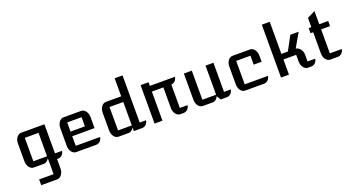

<svg xmlns="http://www.w3.org/2000/svg" viewBox="-61 -1582 4864 2652"><g transform="rotate(-20 2371.5 -256.5)"><path d="M93.8 -387.2Q93.8 -413.1 101.1 -435.5Q108.4 -458 120.8 -474.9Q133.3 -491.7 150.4 -501.5Q167.5 -511.2 186.5 -511.2H528.3V-83.5H631.3Q629.4 -66.4 621.8 -51Q614.3 -35.6 602.8 -24.4Q591.3 -13.2 576.7 -6.6Q562 0 545.9 0H528.3V139.2Q528.3 165 521 187.7Q513.7 210.4 501 227.3Q488.3 244.1 471.7 254.2Q455.1 264.2 436 264.2H199.2V179.7H411.6V-54.2Q397.5 -28.8 377 -14.4Q356.4 0 334 0H186.5Q167.5 0 150.4 -9.8Q133.3 -19.5 120.8 -36.4Q108.4 -53.2 101.1 -75.7Q93.8 -98.1 93.8 -124ZM411.6 -83.5V-427.7H210V-83.5Z M716.3 -387.2Q716.3 -413.1 723.6 -435.5Q731 -458 743.4 -474.9Q755.9 -491.7 772.9 -501.5Q790 -511.2 809.1 -511.2H1068.4Q1087.4 -511.2 1104.2 -501.5Q1121.1 -491.7 1133.8 -474.9Q1146.5 -458 1153.8 -435.5Q1161.1 -413.1 1161.1 -387.2V-224.6H833V-83.5H1191.4Q1189.5 -66.4 1181.9 -51Q1174.3 -35.6 1162.8 -24.4Q1151.4 -13.2 1136.7 -6.6Q1122.1 0 1106 0H809.1Q790 0 772.9 -9.8Q755.9 -19.5 743.4 -36.4Q731 -53.2 723.6 -75.7Q716.3 -98.1 716.3 -124ZM1044.4 -293V-427.7H833V-293Z M1338.9 -387.2Q1338.9 -413.1 1346.2 -435.5Q1353.5 -458 1366 -474.9Q1378.4 -491.7 1395.5 -501.5Q1412.6 -511.2 1431.6 -511.2H1657.2V-776.4H1773.4V-83.5H1866.2Q1864.3 -66.4 1856.7 -51Q1849.1 -35.6 1837.6 -24.4Q1826.2 -13.2 1811.5 -6.6Q1796.9 0 1780.8 0H1657.2V-53.2Q1644 -28.3 1623.5 -14.2Q1603 0 1580.1 0H1431.6Q1412.6 0 1395.5 -9.8Q1378.4 -19.5 1366 -36.4Q1353.5 -53.2 1346.2 -75.7Q1338.9 -98.1 1338.9 -124ZM1657.2 -83.5V-427.7H1455.1V-83.5Z M1961.4 -564.9H2078.6V-511.2H2446.8Q2444.8 -494.1 2437.3 -478.8Q2429.7 -463.4 2418.5 -452.1Q2407.2 -440.9 2392.8 -434.3Q2378.4 -427.7 2363.3 -427.7V-83.5H2476.6Q2474.6 -66.4 2467 -51Q2459.5 -35.6 2447.8 -24.4Q2436 -13.2 2420.9 -6.6Q2405.8 0 2388.7 0H2339.8Q2320.8 0 2303.7 -9.8Q2286.6 -19.5 2273.9 -36.4Q2261.2 -53.2 2253.9 -75.7Q2246.6 -98.1 2246.6 -124V-427.7H2077.6V0H1961.4Z M2578.1 -511.2H2694.8V-83.5H2896.5V-511.2H3012.7V-83.5H3111.8Q3109.9 -66.4 3102.3 -51Q3094.7 -35.6 3083.3 -24.4Q3071.8 -13.2 3057.1 -6.6Q3042.5 0 3026.4 0H2934.6L2896.5 -62Q2891.1 -48.3 2882.8 -36.9Q2874.5 -25.4 2864 -17.3Q2853.5 -9.3 2842 -4.6Q2830.6 0 2819.8 0H2670.9Q2651.9 0 2634.8 -9.8Q2617.7 -19.5 2605.2 -36.4Q2592.8 -53.2 2585.4 -75.7Q2578.1 -98.1 2578.1 -124Z M3200.7 -387.2Q3200.7 -413.1 3208 -435.5Q3215.3 -458 3227.8 -474.9Q3240.2 -491.7 3257.3 -501.5Q3274.4 -511.2 3293.5 -511.2H3550.3Q3569.3 -511.2 3586.2 -501.5Q3603 -491.7 3615.7 -474.9Q3628.4 -458 3635.7 -435.5Q3643.1 -413.1 3643.1 -387.2V-296.4H3526.4V-427.7H3316.9V-83.5H3658.7Q3656.7 -66.4 3649.2 -51.3Q3641.6 -36.1 3630.1 -24.9Q3618.7 -13.7 3604 -7.1Q3589.4 -0.5 3573.2 0H3293.5Q3274.4 0.5 3257.3 -9.3Q3240.2 -19 3227.8 -35.9Q3215.3 -52.7 3208 -75.4Q3200.7 -98.1 3200.7 -124Z M3820.3 -776.9H3937V-305.2H4032.2L4143.1 -511.2H4265.6L4147.9 -306.6Q4167.5 -303.2 4184.6 -292.2Q4201.7 -281.2 4214.1 -264.4Q4226.6 -247.6 4233.6 -226.3Q4240.7 -205.1 4240.7 -181.2V-83.5H4353Q4351.1 -66.4 4343.5 -51Q4335.9 -35.6 4324.5 -24.4Q4313 -13.2 4298.3 -6.6Q4283.7 0 4267.6 0H4217.3Q4198.2 0 4181.4 -9.8Q4164.6 -19.5 4151.9 -36.4Q4139.2 -53.2 4131.8 -75.7Q4124.5 -98.1 4124.5 -124V-223.1H3937V0H3820.3Z M4451.7 -436H4412.6V-511.2H4451.7V-647L4568.4 -705.1V-511.2H4699.7V-436H4568.4V-83.5H4743.2Q4741.2 -66.4 4733.6 -51Q4726.1 -35.6 4714.4 -24.4Q4702.6 -13.2 4688 -6.6Q4673.3 0 4657.2 0H4544.4Q4525.4 0 4508.3 -9.8Q4491.2 -19.5 4478.8 -36.4Q4466.3 -53.2 4459 -75.7Q4451.7 -98.1 4451.7 -124Z"/></g></svg>

Font: Atomic Age
Style: Regular
Weight: 400
Designer: James Grieshaber
Foundry: James Grieshaber
Version: Version 1.008; ttfautohint (v1.4.1) -l 6 -r 46 -G 0 -x 0 -H 